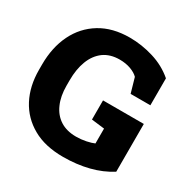

<svg xmlns="http://www.w3.org/2000/svg" viewBox="-165 -869 1008 1027"><g transform="rotate(30 339.5 -355.5)"><path d="M356.4 10.3Q245.6 10.3 169.9 -32.7Q93.3 -75.7 53.2 -152.1Q13.2 -228.5 13.2 -329.1V-361.3Q13.2 -467.3 52.7 -548.3Q92.3 -629.4 167.5 -675.3Q242.7 -721.2 349.1 -721.2Q421.9 -721.2 495.1 -699Q568.4 -676.8 624 -628.9V-462.4H502L476.1 -552.7Q459.5 -569.8 429 -581.1Q398.4 -592.3 360.4 -592.3Q302.2 -592.3 262.2 -563.5Q222.7 -534.2 202.9 -482.4Q183.1 -430.7 183.1 -362.3V-329.1Q183.1 -264.2 204.1 -217.3Q224.6 -169.9 264.6 -144Q304.7 -118.2 363.3 -118.2Q394 -118.2 424.3 -124.5Q454.6 -130.9 471.7 -138.7V-230.5L391.6 -240.2V-358.4H643.6V-63.5Q585.9 -26.4 513.4 -8.1Q440.9 10.3 356.4 10.3Z"/></g></svg>

Font: Battambang Black
Style: Regular
Weight: 900
Designer: Danh Hong
Version: Version 8.002; ttfautohint (v1.8.3)